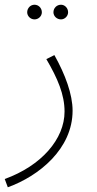

<svg xmlns="http://www.w3.org/2000/svg" viewBox="-29 -562 409 812"><path d="M229 -480C245 -480 259 -494 259 -510C259 -528 245 -542 229 -542C211 -542 197 -528 197 -510C197 -494 211 -480 229 -480ZM117 -480C134 -480 148 -494 148 -510C148 -528 134 -542 117 -542C100 -542 86 -528 86 -510C86 -494 100 -480 117 -480ZM4 230C135 183 278 68 278 -94C278 -163 247 -247 201 -329L167 -312C215 -230 244 -162 244 -90C244 26 146 139 -9 195Z"/></svg>

Font: Noto Sans Arabic ExtLt
Style: Regular
Weight: 200
Designer: Monotype Design Team, Nadine Chahine, Nizar Qandah and Khaled Hosny
Foundry: Monotype Imaging Inc.
Version: Version 2.012